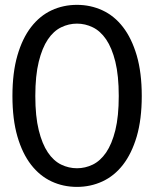

<svg xmlns="http://www.w3.org/2000/svg" viewBox="-20 -744 620 772"><path d="M550 -358C550 -420.7 543.2 -475 529.8 -521C516.2 -567 497.8 -605.1 474.5 -635.2C451.2 -665.4 423.6 -687.8 391.8 -702.5C359.9 -717.2 325.8 -724.5 289.5 -724.5C252.8 -724.5 218.8 -717.2 187.2 -702.5C155.8 -687.8 128.3 -665.4 105 -635.2C81.7 -605.1 63.3 -567 50 -521C36.7 -475 30 -420.7 30 -358C30 -295.3 36.7 -241.1 50 -195.2C63.3 -149.4 81.7 -111.5 105 -81.5C128.3 -51.5 155.8 -29.2 187.2 -14.5C218.8 0.2 252.8 7.5 289.5 7.5C325.8 7.5 359.9 0.2 391.8 -14.5C423.6 -29.2 451.2 -51.5 474.5 -81.5C497.8 -111.5 516.2 -149.4 529.8 -195.2C543.2 -241.1 550 -295.3 550 -358ZM457.5 -358C457.5 -303.3 452.9 -257.5 443.8 -220.5C434.6 -183.5 422.2 -153.7 406.8 -131C391.2 -108.3 373.3 -92.1 353 -82.2C332.7 -72.4 311.5 -67.5 289.5 -67.5C267.5 -67.5 246.3 -72.4 226 -82.2C205.7 -92.1 187.8 -108.3 172.5 -131C157.2 -153.7 144.9 -183.5 135.8 -220.5C126.6 -257.5 122 -303.3 122 -358C122 -412.7 126.6 -458.6 135.8 -495.8C144.9 -532.9 157.2 -562.8 172.5 -585.5C187.8 -608.2 205.7 -624.4 226 -634.2C246.3 -644.1 267.5 -649 289.5 -649C311.5 -649 332.7 -644.1 353 -634.2C373.3 -624.4 391.2 -608.2 406.8 -585.5C422.2 -562.8 434.6 -532.9 443.8 -495.8C452.9 -458.6 457.5 -412.7 457.5 -358Z"/></svg>

Font: LatoLatin
Style: Regular
Weight: 400
Designer: Lukasz Dziedzic with Adam Twardoch and Botio Nikoltchev
Foundry: tyPoland Lukasz Dziedzic
Version: Version 2.015; 2015-08-06; http://www.latofonts.com/